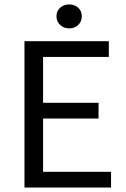

<svg xmlns="http://www.w3.org/2000/svg" viewBox="-20 -841 567 861"><path d="M89.7 0V-656.3H468V-585.6H173.2V-380H421.9V-309.3H173.2V-70.7H478V0ZM290 -713.7Q266.3 -713.7 249.8 -729Q233.2 -744.4 233.2 -768.1Q233.2 -791.6 249.8 -806.4Q266.3 -821.2 290 -821.2Q314.3 -821.2 330.6 -806.4Q346.8 -791.6 346.8 -768.1Q346.8 -744.4 330.6 -729Q314.3 -713.7 290 -713.7Z"/></svg>

Font: Source Sans 3
Style: Regular
Weight: 200
Designer: Paul D. Hunt
Foundry: Adobe
Version: Version 3.046;hotconv 1.0.118;makeotfexe 2.5.65603